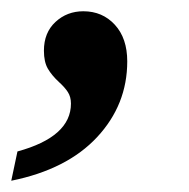

<svg xmlns="http://www.w3.org/2000/svg" viewBox="-36 -170 336 341"><path d="M-5 99Q90 73 90 14Q90 2 84.5 -6.5Q79 -15 69 -24Q56 -36 49 -48Q42 -60 42 -80Q42 -112 62.5 -131Q83 -150 112 -150Q146 -150 168 -126Q190 -102 190 -61Q190 16 136.5 73.5Q83 131 -16 151Z"/></svg>

Font: Noto Serif Narrow
Style: Bold Italic
Weight: 700
Width: 4
Italic angle: -12°
Designer: Monotype Design Team
Foundry: Monotype Imaging Inc.
Version: Version 1.001